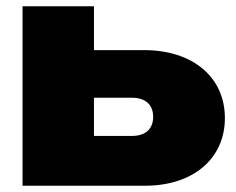

<svg xmlns="http://www.w3.org/2000/svg" viewBox="-20 -593 753 613"><path d="M443 0C596 0 698 -86 698 -216C698 -347 595 -433 440 -433H280V-573H52V0ZM280 -281H401C444 -281 469 -259 469 -220C469 -181 444 -159 401 -159H280Z"/></svg>

Font: Bounded ExtBd
Style: Regular
Weight: 800
Designer: Vlad Churkin
Version: Version 3.0